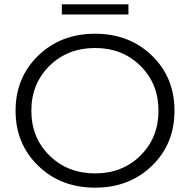

<svg xmlns="http://www.w3.org/2000/svg" viewBox="-20 -862 879 888"><path d="M420 6Q261 6 156.5 -95.5Q52 -197 52 -350Q52 -503 156.5 -604.5Q261 -706 420 -706Q578 -706 682.5 -605Q787 -504 787 -350Q787 -196 682.5 -95Q578 6 420 6ZM420 -60Q546 -60 629.5 -142.5Q713 -225 713 -350Q713 -475 629.5 -557.5Q546 -640 420 -640Q293 -640 209 -557.5Q125 -475 125 -350Q125 -225 209 -142.5Q293 -60 420 -60ZM266 -795V-842H574V-795Z"/></svg>

Font: Belfius21
Style: Regular
Weight: 400
Designer: Montserrat's base design by Julieta Ulanovsky, modified by Coast SPRL for Belfius Bank NV.
Foundry: Montserrat's base design by Julieta Ulanovsky, modified by Coast SPRL for Belfius Bank NV.
Version: Version 2.000;FEAKit 1.0